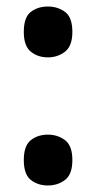

<svg xmlns="http://www.w3.org/2000/svg" viewBox="-20 -561 296 589"><path d="M127 -385Q157 -385 179.5 -402.5Q202 -420 202 -463Q202 -508 179.5 -524.5Q157 -541 127 -541Q96 -541 74.5 -524.5Q53 -508 53 -463Q53 -420 74.5 -402.5Q96 -385 127 -385ZM127 8Q157 8 179.5 -9Q202 -26 202 -70Q202 -114 179.5 -131Q157 -148 127 -148Q96 -148 74.5 -131Q53 -114 53 -70Q53 -26 74.5 -9Q96 8 127 8Z"/></svg>

Font: Noto Serif ExtraCondensed Extra
Style: Regular
Weight: 800
Width: 3
Designer: Monotype Design Team
Foundry: Monotype Imaging Inc.
Version: Version 1.002